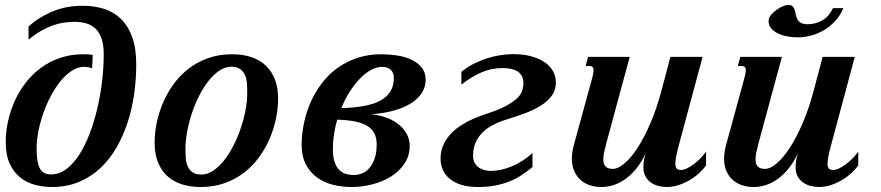

<svg xmlns="http://www.w3.org/2000/svg" viewBox="-20 -750 3583 781"><path d="M96.2 -588.4V-642.6Q136.7 -679.2 192.4 -702.9Q248 -726.6 316.4 -726.6Q362.8 -726.6 402.6 -714.1Q442.4 -701.7 471.7 -673.3Q501 -645 517.6 -599.4Q534.2 -553.7 534.2 -487.3Q534.2 -427.2 525.6 -367.2Q517.1 -307.1 499 -251.7Q481 -196.3 453.1 -148.4Q425.3 -100.6 387.2 -65.2Q349.1 -29.8 300 -9.5Q251 10.7 190.4 10.7Q156.7 10.7 123.5 2.2Q90.3 -6.3 63.5 -27.1Q36.6 -47.9 20 -83.3Q3.4 -118.7 3.4 -172.9Q3.4 -213.4 12.5 -255.6Q21.5 -297.9 39.1 -337.4Q56.6 -377 83.3 -411.9Q109.9 -446.8 144.8 -472.9Q179.7 -499 223.4 -514.2Q267.1 -529.3 318.8 -529.3Q328.1 -529.3 337.4 -528.8Q346.7 -528.3 356.9 -526.9Q356.9 -514.2 356.2 -498.5Q355.5 -482.9 354.5 -471.7Q348.6 -474.1 341.6 -476.1Q334.5 -478 321.8 -478Q296.9 -478 272.9 -462.6Q249 -447.3 227.5 -421.4Q206.1 -395.5 188 -361.8Q169.9 -328.1 156.7 -291Q143.6 -253.9 136.2 -216.1Q128.9 -178.2 128.9 -144.5Q128.9 -90.3 141.8 -65.4Q154.8 -40.5 187.5 -40.5Q220.7 -40.5 249.8 -62.3Q278.8 -84 302.5 -120.8Q326.2 -157.7 344.7 -206.5Q363.3 -255.4 376 -309.6Q388.7 -363.8 395.3 -420.4Q401.9 -477.1 401.9 -529.3Q401.9 -567.4 393.1 -592.8Q384.3 -618.2 368.7 -633.3Q353 -648.4 331.3 -654.8Q309.6 -661.1 284.2 -661.1Q261.2 -661.1 238.5 -657.7Q215.8 -654.3 192.9 -646Q169.9 -637.7 145.8 -623.8Q121.6 -609.9 96.2 -588.4Z M985.8 -374Q985.8 -390.6 984.6 -409.2Q983.4 -427.7 977.1 -443.1Q970.7 -458.5 957.5 -468.5Q944.3 -478.5 920.9 -478.5Q896.5 -478.5 873 -463.1Q849.6 -447.8 828.9 -421.6Q808.1 -395.5 790.8 -361.6Q773.4 -327.6 761 -290.5Q748.5 -253.4 741.5 -215.6Q734.4 -177.7 734.4 -144.5Q734.4 -127.4 735.4 -109.1Q736.3 -90.8 742.7 -75.4Q749 -60.1 762 -50Q774.9 -40 799.3 -40Q823.7 -40 846.9 -55.4Q870.1 -70.8 890.9 -96.9Q911.6 -123 929.2 -157Q946.8 -190.9 959.2 -228Q971.7 -265.1 978.8 -302.7Q985.8 -340.3 985.8 -374ZM795.9 10.7Q752.9 10.7 718.3 -0.7Q683.6 -12.2 659.4 -34.9Q635.3 -57.6 622.1 -91.3Q608.9 -125 608.9 -168.9Q608.9 -208 617.4 -250Q626 -292 643.1 -332Q660.2 -372.1 686.3 -408Q712.4 -443.8 747.3 -470.7Q782.2 -497.6 826.4 -513.4Q870.6 -529.3 924.3 -529.3Q967.3 -529.3 1002 -517.8Q1036.6 -506.3 1060.8 -483.6Q1085 -460.9 1098.1 -427.2Q1111.3 -393.6 1111.3 -349.6Q1111.3 -310.5 1102.8 -268.6Q1094.2 -226.6 1077.1 -186.5Q1060.1 -146.5 1033.9 -110.6Q1007.8 -74.7 972.9 -47.9Q938 -21 893.8 -5.1Q849.6 10.7 795.9 10.7Z M1490.2 -285.2Q1524.9 -281.7 1553.7 -270.8Q1582.5 -259.8 1603 -242.9Q1623.5 -226.1 1635 -204.1Q1646.5 -182.1 1646.5 -157.2Q1646.5 -116.7 1625.7 -85.2Q1605 -53.7 1571.3 -32.5Q1537.6 -11.2 1495.1 -0.2Q1452.6 10.7 1409.2 10.7Q1370.1 10.7 1333.7 1.5Q1297.4 -7.8 1269.3 -28.3Q1241.2 -48.8 1224.1 -81.5Q1207 -114.3 1207 -161.1Q1207 -203.6 1216.1 -247.6Q1225.1 -291.5 1242.9 -332.5Q1260.7 -373.5 1287.6 -409.4Q1314.5 -445.3 1350.6 -471.9Q1386.7 -498.5 1432.1 -513.9Q1477.5 -529.3 1531.7 -529.3Q1563 -529.3 1595 -524.4Q1627 -519.5 1652.8 -507.6Q1678.7 -495.6 1695.1 -475.6Q1711.4 -455.6 1711.4 -424.8Q1711.4 -397.5 1697 -373.8Q1682.6 -350.1 1654.8 -331.8Q1627 -313.5 1585.7 -301.3Q1544.4 -289.1 1490.2 -285.2ZM1334 -143.6Q1334 -111.3 1341.1 -90.8Q1348.1 -70.3 1360.1 -58.6Q1372.1 -46.9 1387.2 -42.5Q1402.3 -38.1 1418.5 -38.1Q1435.5 -38.1 1452.4 -44.7Q1469.2 -51.3 1482.4 -66.2Q1495.6 -81.1 1503.9 -105Q1512.2 -128.9 1512.2 -163.1Q1512.2 -189.9 1502.2 -208.5Q1492.2 -227.1 1472.2 -238.8Q1452.1 -250.5 1422.1 -256.3Q1392.1 -262.2 1351.6 -263.2Q1343.3 -233.9 1338.6 -203.9Q1334 -173.8 1334 -143.6ZM1582 -433.1Q1582 -455.1 1568.8 -466.6Q1555.7 -478 1534.7 -478Q1512.2 -478 1489 -465.3Q1465.8 -452.6 1443.8 -429.9Q1421.9 -407.2 1402.3 -376.5Q1382.8 -345.7 1368.2 -310.1Q1418.9 -311.5 1458.7 -318.6Q1498.5 -325.7 1525.9 -340.1Q1553.2 -354.5 1567.6 -377.4Q1582 -400.4 1582 -433.1Z M1957.5 -286.6Q2007.3 -302.7 2037.1 -318.6Q2066.9 -334.5 2083 -349.9Q2099.1 -365.2 2104 -380.9Q2108.9 -396.5 2108.9 -412.6Q2108.9 -430.7 2101.6 -442.6Q2094.2 -454.6 2082.5 -461.2Q2070.8 -467.8 2055.4 -470.5Q2040 -473.1 2023.9 -473.1Q1977.1 -473.1 1936 -454.6Q1895 -436 1856.9 -405.8V-457.5Q1877.9 -475.6 1904.3 -489.3Q1930.7 -502.9 1958.5 -512Q1986.3 -521 2014.2 -525.4Q2042 -529.8 2066.4 -529.8Q2109.9 -529.8 2142.6 -520.5Q2175.3 -511.2 2197.3 -495.6Q2219.2 -480 2230.2 -459.2Q2241.2 -438.5 2241.2 -415Q2241.2 -382.8 2223.4 -359.4Q2205.6 -335.9 2176.5 -318.4Q2147.5 -300.8 2111.1 -287.6Q2074.7 -274.4 2038.1 -263.2Q2010.7 -254.9 1986.6 -242.4Q1962.4 -230 1944.1 -212.4Q1925.8 -194.8 1915 -171.1Q1904.3 -147.5 1904.3 -116.7Q1904.3 -97.7 1911.9 -85.7Q1919.4 -73.7 1930.4 -66.9Q1941.4 -60.1 1953.6 -57.4Q1965.8 -54.7 1975.1 -54.7Q1996.1 -54.7 2018.6 -59.6Q2041 -64.5 2063.2 -74Q2085.4 -83.5 2106.4 -96.9Q2127.4 -110.4 2146 -127.9V-70.8Q2124 -52.2 2100.8 -37.1Q2077.6 -22 2051 -11.5Q2024.4 -1 1993.2 4.9Q1961.9 10.7 1924.3 10.7Q1884.8 10.7 1856.2 1.7Q1827.6 -7.3 1808.8 -23.2Q1790 -39.1 1781 -60.1Q1772 -81.1 1772 -104.5Q1772 -132.8 1781.5 -155.8Q1791 -178.7 1806.4 -197.3Q1821.8 -215.8 1841.3 -230.2Q1860.8 -244.6 1881.6 -255.4Q1902.3 -266.1 1922.1 -273.7Q1941.9 -281.2 1957.5 -286.6Z M2389.2 -433.6Q2394.5 -454.1 2394.5 -463.9Q2394.5 -474.6 2389.6 -478.3Q2384.8 -481.9 2376 -481.9H2362.3L2372.1 -518.6H2541.5L2445.8 -165.5Q2440.4 -145.5 2437.3 -129.9Q2434.1 -114.3 2434.1 -103Q2434.1 -81.5 2443.8 -72.3Q2453.6 -63 2472.2 -63Q2494.1 -63 2520.8 -85.7Q2547.4 -108.4 2574.2 -149.9Q2601.1 -191.4 2626 -249.5Q2650.9 -307.6 2669.9 -378.4L2707 -518.6H2837.9L2740.7 -157.2Q2727.1 -106.9 2727.1 -84.5Q2727.1 -69.8 2732.7 -64.2Q2738.3 -58.6 2749.5 -58.6Q2760.7 -58.6 2774.4 -65.2Q2788.1 -71.8 2802.2 -82.3Q2816.4 -92.8 2829.3 -106.2Q2842.3 -119.6 2852.1 -133.3V-77.1Q2835.9 -55.7 2816.4 -39.3Q2796.9 -22.9 2775.9 -12Q2754.9 -1 2733.4 4.9Q2711.9 10.7 2691.9 10.7Q2674.3 10.7 2657.2 6.1Q2640.1 1.5 2626.7 -8.3Q2613.3 -18.1 2605.2 -33.2Q2597.2 -48.3 2597.2 -68.8Q2597.2 -79.1 2598.6 -92.5Q2600.1 -106 2606.4 -126.5Q2588.9 -88.9 2567.4 -63Q2545.9 -37.1 2522.2 -20.5Q2498.5 -3.9 2474.1 3.4Q2449.7 10.7 2427.2 10.7Q2399.4 10.7 2377 2.7Q2354.5 -5.4 2338.9 -20.5Q2323.2 -35.6 2314.7 -56.9Q2306.2 -78.1 2306.2 -104.5Q2306.2 -130.9 2314.9 -162.6Z M3410.6 -716.8Q3397.5 -686 3376.5 -663.6Q3355.5 -641.1 3330.6 -626.7Q3305.7 -612.3 3278.8 -605.2Q3252 -598.1 3226.6 -598.1Q3201.7 -598.1 3179.7 -602.5Q3157.7 -606.9 3141.6 -615.5Q3125.5 -624 3116 -636Q3106.4 -647.9 3106.4 -662.6Q3106.4 -667.5 3107.9 -674.3Q3110.4 -683.1 3119.4 -692.9Q3128.4 -702.6 3140.1 -710.9Q3151.9 -719.2 3164.6 -724.6Q3177.2 -730 3186.5 -730Q3198.7 -730 3204.3 -724.1Q3210 -718.3 3212.6 -709.5Q3215.3 -700.7 3217 -690.7Q3218.8 -680.7 3223.4 -671.9Q3228 -663.1 3237.8 -657.2Q3247.6 -651.4 3265.6 -651.4Q3295.9 -651.4 3323.5 -666.3Q3351.1 -681.2 3368.2 -716.8ZM3008.3 -433.6Q3013.7 -454.1 3013.7 -463.9Q3013.7 -474.6 3008.8 -478.3Q3003.9 -481.9 2995.1 -481.9H2981.4L2991.2 -518.6H3160.6L3064.9 -165.5Q3059.6 -145.5 3056.4 -129.9Q3053.2 -114.3 3053.2 -103Q3053.2 -81.5 3063 -72.3Q3072.8 -63 3091.3 -63Q3113.3 -63 3139.9 -85.7Q3166.5 -108.4 3193.4 -149.9Q3220.2 -191.4 3245.1 -249.5Q3270 -307.6 3289.1 -378.4L3326.2 -518.6H3457L3359.9 -157.2Q3346.2 -106.9 3346.2 -84.5Q3346.2 -69.8 3351.8 -64.2Q3357.4 -58.6 3368.7 -58.6Q3379.9 -58.6 3393.6 -65.2Q3407.2 -71.8 3421.4 -82.3Q3435.5 -92.8 3448.5 -106.2Q3461.4 -119.6 3471.2 -133.3V-77.1Q3455.1 -55.7 3435.5 -39.3Q3416 -22.9 3395 -12Q3374 -1 3352.5 4.9Q3331.1 10.7 3311 10.7Q3293.5 10.7 3276.4 6.1Q3259.3 1.5 3245.8 -8.3Q3232.4 -18.1 3224.4 -33.2Q3216.3 -48.3 3216.3 -68.8Q3216.3 -79.1 3217.8 -92.5Q3219.2 -106 3225.6 -126.5Q3208 -88.9 3186.5 -63Q3165 -37.1 3141.4 -20.5Q3117.7 -3.9 3093.3 3.4Q3068.8 10.7 3046.4 10.7Q3018.6 10.7 2996.1 2.7Q2973.6 -5.4 2958 -20.5Q2942.4 -35.6 2933.8 -56.9Q2925.3 -78.1 2925.3 -104.5Q2925.3 -130.9 2934.1 -162.6Z"/></svg>

Font: Arian AMU Serif
Style: Bold Italic
Weight: 700
Italic angle: -15°
Designer: Ruben Hakobyan (Tarumian)
Foundry: Ruben Hakobyan (Tarumian)
Version: Version 1.002